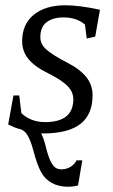

<svg xmlns="http://www.w3.org/2000/svg" viewBox="-20 -491 429 728"><path d="M341 -352 309 -345 302 -398Q270 -425 221 -425Q181 -425 157 -407Q133 -389 133 -350Q133 -324 154 -305Q176 -284 232 -255Q282 -230 307 -199Q331 -169 331 -130Q331 -57 285 -21Q238 15 143 15H136Q145 32 152 59Q159 88 165 104Q172 124 183 138Q193 151 213 151Q234 151 250 140Q265 129 270 117H292L276 212Q259 217 238 217Q203 217 177 203Q151 189 136 162Q121 135 106 78Q97 44 85 23Q73 2 54 -2Q37 -6 11 -19L31 -129H53L61 -62Q75 -48 98 -38Q121 -28 151 -28Q258 -28 258 -115Q258 -143 235 -166Q213 -188 161 -214Q113 -237 88 -267Q64 -296 64 -335Q64 -399 108 -435Q152 -471 228 -471Q280 -471 359 -454Z"/></svg>

Font: Libra Serif Modern
Style: Italic
Weight: 400
Italic angle: -12°
Designer: Stefan Peev, Context Ltd
Foundry: Stefan Peev, Context Ltd
Version: Version 1.000